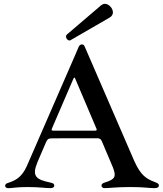

<svg xmlns="http://www.w3.org/2000/svg" viewBox="-20 -980 852 1006"><path d="M392 -734 375 -694.2 120.7 -110.1C93 -47.6 57.2 -33.7 24.5 -22.4C12.4 -18.8 7.1 -14.9 7.1 -6.7C7.1 2.8 15.3 6 24.5 6C41.5 6 67.5 0 122.5 0C192.5 0 215.2 6 246.1 5.7C254.6 5.7 264.6 1.8 264.2 -8.2C264.6 -16.7 257.5 -20.6 245.7 -23.1C168.7 -39.1 145.6 -55.4 176.1 -130L220.2 -232.6C227.6 -250.4 233.3 -255.3 253.9 -255.3L490.4 -255.7C503.2 -255 508.2 -251.4 513.5 -240.1L571 -104.4C590.6 -54.7 583.1 -40.8 532.7 -24.9C514.9 -19.9 512.1 -14.2 511.7 -7.5C512.1 -1.1 516 5.7 529.5 5.7C551.8 5.7 589.8 0 662.6 0C736.9 0 756 5.7 789.1 5.7C805 5.7 812.5 1.1 812.5 -8.9C812.5 -17 807.2 -20.2 789.1 -27C745.4 -43.7 717 -62.1 683.9 -135.7L425.4 -732.2C421.9 -740.4 418.3 -747.5 409.8 -747.5C400.9 -747.5 395.6 -741.5 392 -734ZM252.1 -306.1 254.6 -312.5 361.2 -559.7 364.7 -567.8C368.3 -574.6 370 -575.3 373.2 -570L485.4 -305.8C488.3 -298.3 486.9 -295.8 478.7 -295.5H258.5C250.7 -295.5 248.6 -298.3 252.1 -306.1ZM326 -787.6C326 -778.1 334.9 -767.8 344.5 -767.8C346.6 -767.8 348.7 -768.8 350.9 -770.2L554.7 -888.1C566.4 -894.9 571.4 -904.8 571.7 -914.8C571.7 -936.4 550.8 -959.9 529.5 -959.9C522.4 -959.9 516 -957 509.6 -952.1L332 -800.4C327.4 -796.9 325.6 -792.3 326 -787.6Z"/></svg>

Font: Margiela Serif Medium
Style: Regular
Weight: 500
Designer: Andreas Faust, Stefan Endress
Version: Version 1.002;FEAKit 1.0